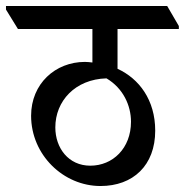

<svg xmlns="http://www.w3.org/2000/svg" viewBox="-64 -644 618 642"><path d="M272 -22C381 -22 455 -91 455 -207C455 -310 401 -381 329 -414V-547H534V-557L495 -624H-44V-612L-4 -547H245V-435C236 -436 228 -437 220 -437C121 -437 40 -364 40 -257C40 -126 148 -22 272 -22ZM121 -218C121 -306 187 -379 292 -382C348 -349 374 -291 374 -237C374 -148 313 -90 238 -90C165 -90 121 -149 121 -218Z"/></svg>

Font: Noto Serif Devanagari SemiCondensed Medium
Style: Regular
Weight: 500
Width: 4
Designer: Universal Thirst, Indian Type Foundry and the Monotype Design Team
Foundry: Monotype Imaging Inc.
Version: Version 2.004